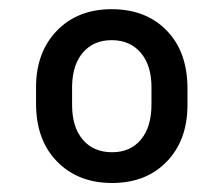

<svg xmlns="http://www.w3.org/2000/svg" viewBox="-20 -741 495 424"><path d="M59.6 -548.3Q59.6 -625.5 105.5 -673.1Q151.4 -720.7 226.6 -720.7Q302.2 -720.7 348.1 -673.6Q394 -626.5 394 -545.4V-509.3Q394 -431.6 348.4 -384.3Q302.7 -336.9 227.5 -336.9Q152.3 -336.9 106 -384.3Q59.6 -431.6 59.6 -512.2ZM139.2 -509.3Q139.2 -460.4 162.8 -432.6Q186.5 -404.8 227.5 -404.8Q268.1 -404.8 291.3 -432.9Q314.5 -460.9 314.5 -510.3V-548.3Q314.5 -596.7 290.8 -624.5Q267.1 -652.3 226.6 -652.3Q187 -652.3 163.6 -625.5Q140.1 -598.6 139.2 -551.3Z"/></svg>

Font: Noboto
Style: Regular
Weight: 400
Designer: Google
Version: Version 2.001101; 2014